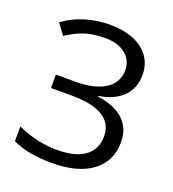

<svg xmlns="http://www.w3.org/2000/svg" viewBox="-134 -827 848 940"><g transform="rotate(20 290.5 -357.0)"><path d="M512.2 -546.9Q512.2 -476.6 467.5 -432.6Q422.9 -388.7 344.2 -377V-373Q433.6 -360.8 479.7 -316.9Q525.9 -272.9 525.9 -202.1Q525.9 -102.1 451.2 -46.1Q376.5 9.8 240.2 9.8Q115.7 9.8 36.1 -28.8V-106Q83 -83.5 137.5 -71.3Q191.9 -59.1 242.2 -59.1Q338.9 -59.1 388.4 -95.7Q438 -132.3 438 -201.2Q438 -266.6 383.1 -300.3Q328.1 -334 219.2 -334H112.8V-403.8H214.8Q314.9 -403.8 369.9 -439.7Q424.8 -475.6 424.8 -540Q424.8 -592.3 385.3 -623.5Q345.7 -654.8 278.8 -654.8Q225.1 -654.8 181.6 -642.6Q138.2 -630.4 81.1 -594.2L40 -649.9Q89.4 -686.5 150.6 -705.3Q211.9 -724.1 277.8 -724.1Q387.7 -724.1 450 -676Q512.2 -627.9 512.2 -546.9Z"/></g></svg>

Font: f06597129
Style: Regular
Weight: 400
Foundry: Ascender Corporation
Version: Version 1.10